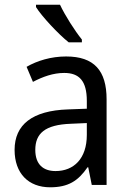

<svg xmlns="http://www.w3.org/2000/svg" viewBox="-20 -786 548 816"><path d="M235 -766H133V-756C157 -717 228 -641 272 -606H328V-618C298 -655 256 -721 235 -766ZM261 -546C197 -546 138 -528 93 -502L120 -438C162 -460 206 -476 253 -476C316 -476 349 -443 349 -357V-324L269 -321C117 -316 42 -256 42 -149C42 -49 101 10 193 10C270 10 312 -17 352 -75H355L370 0H433V-364C433 -486 380 -546 261 -546ZM281 -260 349 -263V-213C349 -111 293 -59 216 -59C164 -59 130 -87 130 -149C130 -218 170 -256 281 -260Z"/></svg>

Font: Noto Sans Gurmukhi SemiCondensed
Style: Regular
Weight: 400
Width: 4
Designer: Jelle Bosma - Monotype Design Team
Foundry: Monotype Imaging Inc.
Version: Version 2.004